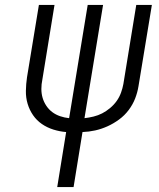

<svg xmlns="http://www.w3.org/2000/svg" viewBox="-20 -755 640 775"><path d="M211 0 247 -222Q221 -224 195.5 -232Q170 -240 149 -254.5Q128 -269 113.5 -290Q99 -311 91.5 -336Q84 -361 84.5 -388.5Q85 -416 89 -443L137 -735H200L151 -434Q147 -415 147 -396Q147 -377 152 -360Q157 -343 167 -328Q177 -313 191 -302.5Q205 -292 222.5 -286Q240 -280 259 -278L334 -735H396L321 -278Q339 -280 357.5 -284.5Q376 -289 392.5 -297.5Q409 -306 424.5 -319Q440 -332 451 -347.5Q462 -363 468.5 -381Q475 -399 478 -416L530 -735H593L539 -407Q535 -382 525.5 -357.5Q516 -333 499.5 -311Q483 -289 460.5 -272.5Q438 -256 413.5 -245Q389 -234 364 -228.5Q339 -223 313 -222L277 0Z"/></svg>

Font: Iosevka Light Extended Oblique
Style: Regular
Weight: 300
Width: 7
Italic angle: -9°
Monospace: yes
Designer: Belleve Invis
Foundry: Belleve Invis
Version: Version 32.5.0; ttfautohint (v1.8.4)